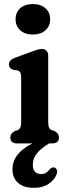

<svg xmlns="http://www.w3.org/2000/svg" viewBox="-20 -708 330 948"><path d="M142 -537.5Q103.5 -537.5 80.2 -558.2Q57 -579 57 -613Q57 -647 80.2 -667.5Q103.5 -688 142 -688Q181 -688 204.2 -667.5Q227.5 -647 227.5 -613Q227.5 -579 204.2 -558.2Q181 -537.5 142 -537.5ZM218 -432.5V-105.5Q218 -85.5 222.5 -77.2Q227 -69 236.5 -65L250.5 -60.5Q271 -49 271 -29.5Q271 0 238.5 0H222.5Q184.5 22.5 163.2 48Q142 73.5 142 107Q142 129.5 153.5 140.5Q165 151.5 182.5 151.5Q208 151.5 224 129.5Q236.5 115.5 248 119Q255 120.5 260 129.5Q265 138.5 259 153.5Q250 179.5 220.5 199.5Q191 219.5 147.5 219.5Q97 219.5 69.2 194.8Q41.5 170 41.5 128.5Q41.5 49 140.5 0H64Q31 0 31 -29.5Q31 -49 52 -60.5L66 -65Q75.5 -69 80 -77.2Q84.5 -85.5 84.5 -105.5V-326.5Q84.5 -344 79.8 -351Q75 -358 65.5 -361L44 -363.5Q24 -372 24 -390Q24 -411.5 53.5 -422.5L133 -452Q152 -459 164 -462.5Q176 -466 187.5 -466Q202 -466 210 -456.8Q218 -447.5 218 -432.5Z"/></svg>

Font: Fraunces 72pt S100 SemiBold
Style: Regular
Weight: 600
Version: Version 1.000; ttfautohint (v1.8.3)